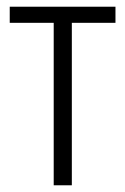

<svg xmlns="http://www.w3.org/2000/svg" viewBox="-20 -552 373 572"><path d="M140 0V-484H9V-532H324V-484H194V0Z"/></svg>

Font: Noto Sans Condensed Light
Style: Regular
Weight: 300
Width: 3
Designer: Monotype Design Team
Foundry: Monotype Imaging Inc.
Version: Version 2.013; ttfautohint (v1.8.4.7-5d5b)